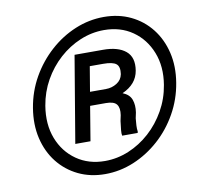

<svg xmlns="http://www.w3.org/2000/svg" viewBox="-81 -809 958 906"><g transform="rotate(-10 398.5 -356.0)"><path d="M69.6 -356.5Q82.4 -433.9 120 -500.2Q157.7 -566.4 213.1 -616.3Q268.5 -666.2 335.2 -693.9Q402 -721.6 472.7 -721.6Q543.7 -721.6 601.4 -693.9Q659.1 -666.2 698.2 -616.3Q737.2 -566.4 753 -500.2Q768.8 -433.9 756 -356.5Q743.3 -278.8 705.6 -212Q668 -145.2 612.4 -95.5Q556.8 -45.8 489.9 -17.9Q422.9 9.9 351.9 9.9Q281.2 9.9 223.7 -17.9Q166.2 -45.8 127.1 -95.5Q88.1 -145.2 72.4 -212Q56.8 -278.8 69.6 -356.5ZM128.9 -356.5Q114.7 -269.9 141.3 -200.8Q168 -131.7 225.9 -91.4Q283.7 -51.1 361.9 -51.1Q420.8 -51.1 476.2 -74.2Q531.6 -97.3 577.6 -138.8Q623.6 -180.4 655 -236Q686.4 -291.5 697.1 -356.5Q711.3 -442.5 684.1 -511.4Q657 -580.3 599.3 -620.4Q541.5 -660.5 462.7 -660.5Q404.1 -660.5 348.7 -637.4Q293.3 -614.3 247.5 -573Q201.7 -531.6 170.6 -476.4Q139.6 -421.2 128.9 -356.5ZM413 -319.6H337L309.7 -154.8H236.9L306.5 -569.6H443.2Q514.6 -569.6 551.3 -539.1Q588.1 -508.5 577.8 -446Q567.5 -382.8 498.2 -351.9Q530.9 -338.8 540.3 -312.3Q549.7 -285.9 544.4 -251.4L538.7 -224.4Q536.9 -207 536 -190.5Q535.2 -174 537.3 -161.9L535.9 -154.8H461.6Q459.2 -164.1 460.9 -181.3Q462.7 -198.5 464.5 -212Q465.6 -221.2 465.9 -224.4L471.6 -251.4Q476.9 -285.5 464 -302.6Q451 -319.6 413 -319.6ZM348 -384.9H424.7Q452.8 -384.9 476.6 -399.7Q500.4 -414.4 505.7 -441.8Q511 -476.9 494.5 -490.6Q478 -504.3 431.8 -504.3H367.9Z"/></g></svg>

Font: Inter UI Light
Style: Italic
Weight: 300
Italic angle: 9.39999°
Designer: Rasmus Andersson
Foundry: rsms
Version: 3.2;8d6f07862